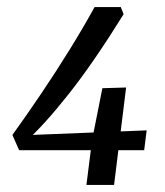

<svg xmlns="http://www.w3.org/2000/svg" viewBox="-20 -522 465 542"><path d="M15 -141Q56 -198 97.5 -259.5Q139 -321 177 -382.5Q215 -444 247 -502H321L329 -482Q244 -345 173.5 -256Q103 -167 51 -121L43 -140L394 -154L387 -98H34ZM240 -127 269 -273 336 -275 302 0H224Z"/></svg>

Font: Rasa
Style: Italic
Weight: 400
Italic angle: -7.10001°
Designer: Anna Giedrys (Yrsa+Rasa design), David Brezina (Yrsa art-direction, Rasa art-direction, design)
Foundry: Rosetta Type Foundry
Version: Version 2.004